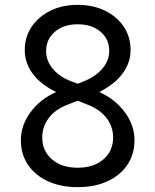

<svg xmlns="http://www.w3.org/2000/svg" viewBox="-20 -761 640 791"><path d="M300 10Q230 10 177 -14.5Q124 -39 95 -82.5Q66 -126 66 -183Q66 -245 105.5 -298.5Q145 -352 211 -382Q146 -414 114 -458.5Q82 -503 82 -554Q82 -609 110.5 -651Q139 -693 188 -717Q237 -741 300 -741Q363 -741 412.5 -717Q462 -693 490 -651Q518 -609 518 -554Q518 -504 486 -459.5Q454 -415 389 -382Q455 -352 494.5 -298.5Q534 -245 534 -183Q534 -126 505 -82.5Q476 -39 423.5 -14.5Q371 10 300 10ZM271 -427 300 -416 325 -426Q372 -444 401 -477.5Q430 -511 430 -551Q430 -600 394 -630.5Q358 -661 300 -661Q242 -661 206 -630Q170 -599 170 -551Q170 -510 198 -477Q226 -444 271 -427ZM300 -70Q366 -70 406 -104.5Q446 -139 446 -195Q446 -239 419 -274.5Q392 -310 343 -329L300 -346L254 -328Q206 -309 180 -273.5Q154 -238 154 -195Q154 -139 194 -104.5Q234 -70 300 -70Z"/></svg>

Font: Liga JetBrainsMono Nerd Font
Style: Regular
Weight: 400
Designer: Philipp Nurullin, Konstantin Bulenkov
Foundry: JetBrains
Version: Version 2.225; ttfautohint (v1.8.3)